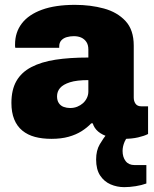

<svg xmlns="http://www.w3.org/2000/svg" viewBox="-20 -560 633 791"><path d="M192 12Q154 12 124 4Q94 -4 72 -22Q50 -40 38.5 -68.5Q27 -97 27 -136Q27 -190 47.5 -226Q68 -262 109 -283.5Q150 -305 208.5 -314Q267 -323 344 -323V-356Q344 -375 336 -387Q328 -399 315 -405Q302 -411 284 -411Q269 -411 255 -407Q241 -403 232.5 -393.5Q224 -384 224 -369V-363H43Q42 -367 42 -370Q42 -373 42 -377Q42 -427 70 -463.5Q98 -500 153 -520Q208 -540 289 -540Q353 -540 408 -525Q463 -510 497 -473.5Q531 -437 531 -372V-158Q531 -143 538.5 -132.5Q546 -122 562 -122H590V-8Q575 0 549 6Q523 12 490 12Q455 12 428 4Q401 -4 384.5 -18Q368 -32 362 -52H356Q339 -34 316 -19.5Q293 -5 262.5 3.5Q232 12 192 12ZM269 -115Q285 -115 298.5 -120.5Q312 -126 322 -135Q332 -144 338 -156.5Q344 -169 344 -183V-230Q296 -230 268 -221Q240 -212 227.5 -197.5Q215 -183 215 -163Q215 -146 222.5 -135Q230 -124 242.5 -119.5Q255 -115 269 -115ZM492 211Q462 211 435.5 199.5Q409 188 392.5 163Q376 138 376 97Q376 60 391 34.5Q406 9 423 -12H520V-8Q502 4 493.5 23.5Q485 43 485 62Q485 87 497.5 103.5Q510 120 534 120H583V196Q564 203 539 207Q514 211 492 211Z"/></svg>

Font: Archivo SemiCondensed Black
Style: Regular
Weight: 900
Width: 4
Designer: Hector Gatti
Foundry: Omnibus-Type
Version: Version 2.001